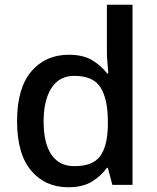

<svg xmlns="http://www.w3.org/2000/svg" viewBox="-20 -780 661 810"><path d="M268 10Q171 10 111.5 -60Q52 -130 52 -269Q52 -408 112 -478.5Q172 -549 270 -549Q331 -549 369 -526Q407 -503 432 -470H437Q436 -485 433.5 -512.5Q431 -540 431 -559V-760H539V0H454L435 -72H431Q407 -38 368 -14Q329 10 268 10ZM294 -79Q372 -79 403 -122Q434 -165 435 -252V-268Q435 -361 404.5 -410.5Q374 -460 293 -460Q230 -460 197 -408.5Q164 -357 164 -267Q164 -176 197 -127.5Q230 -79 294 -79Z"/></svg>

Font: Noto Sans Syriac Eastern Medium
Style: Regular
Weight: 500
Designer: Patrick Giasson and the Monotype Design Team
Foundry: Monotype Imaging Inc.
Version: Version 3.001